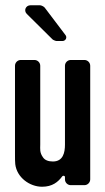

<svg xmlns="http://www.w3.org/2000/svg" viewBox="-20 -704 400 730"><path d="M227 -31V-22C227 -10 237 0 249 0H301C313 0 323 -10 323 -22V-454C323 -466 313 -476 301 -476H249C237 -476 227 -466 227 -454V-154C227 -124 220 -90 181 -90C164 -90 151 -95 144 -105C130 -124 133 -138 133 -154V-454C133 -466 123 -476 111 -476H59C47 -476 37 -466 37 -454V-118C37 -101 37 -89 38 -80C44 -29 93 6 140 6C179 6 201 -12 217 -34C220 -37 227 -36 227 -31ZM195 -548H217C230 -548 237 -562 228 -572L150 -675C147 -679 137 -684 132 -684H96C78 -684 69 -664 82 -651L180 -554C182 -552 192 -548 195 -548Z"/></svg>

Font: DIN Rundschrift
Style: Eng
Weight: 400
Width: 3
Version: Version 1.027